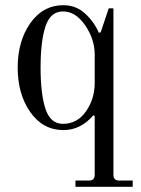

<svg xmlns="http://www.w3.org/2000/svg" viewBox="-20 -488 542 738"><path d="M270 230V206H322Q344 206 344 184V-42L339 -45Q290 12 224 12Q145 12 96.5 -57Q48 -126 48 -228Q48 -330 96.5 -399Q145 -468 224 -468Q272 -468 307 -436Q342 -404 360 -362L367 -364L398 -456H416V184Q416 206 438 206H490V230ZM222 -12Q277 -12 310.5 -60Q344 -108 344 -169V-278Q344 -337 307.5 -390.5Q271 -444 222 -444Q174 -444 155 -387Q136 -330 136 -228Q136 -126 155 -69Q174 -12 222 -12Z"/></svg>

Font: Old Standard TT
Style: Regular
Weight: 400
Designer: Alexey Kryukov <alexios@thessalonica.org.ru>
Version: Version 1.0